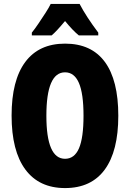

<svg xmlns="http://www.w3.org/2000/svg" viewBox="-20 -947 661 977"><path d="M582 -358Q582 -178 513 -84Q444 10 311 10Q179 10 109 -84.5Q39 -179 39 -359Q39 -538 108.5 -631.5Q178 -725 311 -725Q445 -725 513.5 -632Q582 -539 582 -358ZM216 -358Q216 -139 311 -139Q359 -139 382 -192.5Q405 -246 405 -358Q405 -471 381.5 -525Q358 -579 311 -579Q216 -579 216 -358ZM385 -927Q419 -862 480 -781V-767H381Q351 -791 311 -840Q267 -787 243 -767H142V-781Q156 -798 175 -826Q194 -854 212 -882Q230 -910 238 -927Z"/></svg>

Font: Noto Sans Sinhala UI ExtraCondensed Black
Style: Regular
Weight: 900
Width: 2
Designer: Jelle Bosma - Monotype Design Team
Foundry: Monotype Imaging Inc.
Version: Version 2.006; ttfautohint (v1.8.4.7-5d5b)